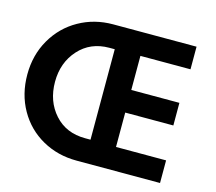

<svg xmlns="http://www.w3.org/2000/svg" viewBox="-96 -779 1010 898"><g transform="rotate(15 409.0 -330.0)"><path d="M345.5 0Q253.5 0 178.8 -42Q104 -84 61.2 -159.5Q18.5 -235 18.5 -330Q18.5 -424.5 62.2 -500.2Q106 -576 180.8 -618Q255.5 -660 345.5 -660H749.5V-550.5H507V-385.5H740V-276H507V-109.5H749.5V0ZM357 -111.5H383V-549.5H357Q266 -549.5 209.2 -486.5Q152.5 -423.5 152.5 -330.5Q152.5 -236.5 208.5 -174Q264.5 -111.5 357 -111.5Z"/></g></svg>

Font: League Spartan SemiBold
Style: Regular
Weight: 600
Foundry: The League of Moveable Type
Version: Version 2.002